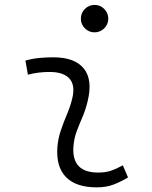

<svg xmlns="http://www.w3.org/2000/svg" viewBox="-20 -764 626 793"><path d="M487.3 -81.1 508.8 -31.2Q481 -14.2 450.2 -2.2Q419.4 9.8 379.4 9.8Q294.9 9.8 253.4 -31.7Q211.9 -73.2 216.8 -153.3Q219.2 -189.9 231 -224.6Q242.7 -259.3 256.6 -292Q270.5 -324.7 277.8 -355Q292 -410.2 267.6 -438.5Q243.2 -466.8 184.6 -466.8Q138.2 -466.8 95.2 -455.6L85 -513.7Q113.8 -522 142.6 -524.7Q171.4 -527.3 200.2 -527.3Q289.1 -527.3 326.4 -480.7Q363.8 -434.1 341.8 -345.2Q333.5 -310.5 320.6 -280.5Q307.6 -250.5 296.6 -221.2Q285.6 -191.9 283.2 -157.7Q275.9 -51.3 385.3 -51.3Q414.1 -51.3 435.8 -58.1Q457.5 -64.9 487.3 -81.1ZM370.6 -630.4Q347.2 -630.4 330.6 -647Q314 -663.6 314 -687Q314 -710.4 330.6 -727.1Q347.2 -743.7 370.6 -743.7Q394 -743.7 410.6 -727.1Q427.2 -710.4 427.2 -687Q427.2 -663.6 410.6 -647Q394 -630.4 370.6 -630.4Z"/></svg>

Font: Cascadia Code Light
Style: Italic
Weight: 300
Italic angle: -10°
Monospace: yes
Designer: Aaron Bell
Foundry: Saja Typeworks
Version: Version 2404.023; ttfautohint (v1.8.4)